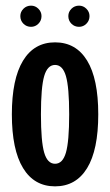

<svg xmlns="http://www.w3.org/2000/svg" viewBox="-20 -655 390 680"><path d="M22 -250Q22 -375 61.5 -440Q101 -505 175 -505Q249 -505 288.5 -440.5Q328 -376 328 -250Q328 -124 288.5 -59.5Q249 5 175 5Q101 5 61.5 -60Q22 -125 22 -250ZM225 -250Q225 -346 213.5 -385.5Q202 -425 175 -425Q148 -425 136.5 -385.5Q125 -346 125 -250Q125 -154 136.5 -114.5Q148 -75 175 -75Q202 -75 213.5 -114.5Q225 -154 225 -250ZM222 -598Q222 -613 233 -624Q244 -635 260 -635Q275 -635 286 -624Q297 -613 297 -598Q297 -582 286 -571Q275 -560 260 -560Q244 -560 233 -571Q222 -582 222 -598ZM52 -598Q52 -613 63 -624Q74 -635 90 -635Q105 -635 116 -624Q127 -613 127 -598Q127 -582 116 -571Q105 -560 90 -560Q74 -560 63 -571Q52 -582 52 -598Z"/></svg>

Font: Piscolabis
Style: Regular
Weight: 400
Designer: Ariel Martín Pérez
Foundry: Tunera Type Foundry
Version: Version 1.000